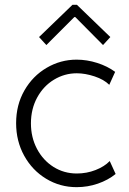

<svg xmlns="http://www.w3.org/2000/svg" viewBox="-20 -771 534 797"><path d="M46.9 -259.8Q46.9 -335.4 81.3 -395.5Q115.7 -455.6 173.6 -489.5Q231.4 -523.4 297.9 -523.4Q340.8 -523.4 383.5 -509.8Q426.3 -496.1 458 -472.7L433.6 -418.9Q411.6 -440.9 372.6 -453.9Q333.5 -466.8 298.8 -466.8Q248 -466.8 204.3 -440.4Q160.6 -414.1 134.5 -366.5Q108.4 -318.8 108.4 -258.8Q108.4 -200.7 133.5 -153.1Q158.7 -105.5 202.1 -78.1Q245.6 -50.8 298.8 -50.8Q339.8 -50.8 376.7 -65.2Q413.6 -79.6 435.5 -102.5L460 -48.8Q428.7 -23.4 386.5 -8.8Q344.2 5.9 297.9 5.9Q229 5.9 171.4 -29.1Q113.8 -64 80.3 -124.8Q46.9 -185.5 46.9 -259.8ZM142.1 -617.2 280.8 -751H299.3L438 -617.2L407.7 -584L292.5 -700.2H288.6L172.4 -584Z"/></svg>

Font: Reddit Sans Fudge Light
Style: Regular
Weight: 300
Designer: Stephen Hutchings
Foundry: Reddit
Version: Version 1.013